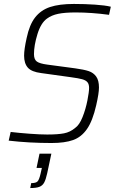

<svg xmlns="http://www.w3.org/2000/svg" viewBox="-20 -716 586 972"><path d="M24 -4 34 -48Q76 -43 129.5 -39Q183 -35 219 -35Q273 -35 304 -41Q335 -47 360 -68Q382 -83 398 -123.5Q414 -164 422.5 -207.5Q431 -251 431 -271Q431 -290 422.5 -300Q414 -310 395.5 -315Q377 -320 340 -325L189 -346Q140 -352 121 -373.5Q102 -395 102 -434Q102 -466 115 -524Q129 -591 158 -628Q187 -665 233.5 -680.5Q280 -696 354 -696Q410 -696 461.5 -692.5Q513 -689 541 -682L532 -641Q442 -653 363 -653Q308 -653 274.5 -646Q241 -639 218 -622Q187 -600 169.5 -543Q152 -486 152 -442Q152 -415 166.5 -404.5Q181 -394 219 -389L361 -370Q405 -364 429 -356Q453 -348 467 -328.5Q481 -309 481 -273Q481 -244 467 -183Q449 -104 420.5 -63Q392 -22 350 -7Q308 8 241 8Q127 8 24 -4ZM185 165 192 134H165L180 62H240L219 161Q212 193 203.5 208.5Q195 224 179 230Q163 236 133 236L138 211Q161 211 169.5 203Q178 195 185 165Z"/></svg>

Font: Saira Semi Condensed ExtraLight
Style: Italic
Weight: 200
Width: 4
Italic angle: -12°
Designer: Hector Gatti with collaboration of the Omnibus-Type team
Foundry: Omnibus-Type
Version: Version 1.001; ttfautohint (v1.8)